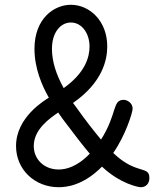

<svg xmlns="http://www.w3.org/2000/svg" viewBox="-20 -778 694 802"><path d="M276 -684C323 -684 354 -637 354 -584C354 -539 336 -474 246 -410C215 -466 197 -521 197 -574C197 -644 234 -684 276 -684ZM121 -168C121 -239 190 -285 223 -308L242 -281C286 -222 331 -164 355 -136C300 -79 253 -70 225 -70C163 -70 121 -114 121 -168ZM604 -33C605 -89 551 -45 453 -139C504 -212 534 -308 534 -324C534 -349 510 -361 497 -361C448 -361 471 -304 402 -195C367 -237 334 -280 302 -325L285 -348C409 -434 428 -529 428 -584C428 -691 354 -758 276 -758C206 -758 124 -701 124 -574C124 -492 156 -419 184 -370C167 -359 47 -289 47 -168C47 -69 126 4 225 4C254 4 326 -1 406 -82C482 -10 559 4 567 4C601 4 604 -26 604 -33Z"/></svg>

Font: LS
Style: Regular
Weight: 400
Designer: BSozoo
Foundry: BSozoo
Version: Version 001.000